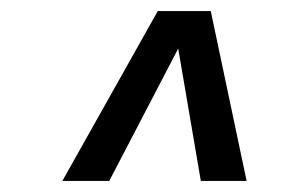

<svg xmlns="http://www.w3.org/2000/svg" viewBox="-20 -707 518 348"><path d="M93 -379 266 -687H362L427 -379H344L303 -619L178 -379Z"/></svg>

Font: Archivo ExtraCondensed Medium
Style: Italic
Weight: 500
Width: 2
Italic angle: -10°
Designer: Hector Gatti
Foundry: Omnibus-Type
Version: Version 2.001